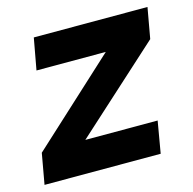

<svg xmlns="http://www.w3.org/2000/svg" viewBox="-93 -594 679 677"><g transform="rotate(-15 246.5 -256.0)"><path d="M-11 0 9 -112 319 -397H66L87 -512H502L482 -400L169 -116H433L413 0Z"/></g></svg>

Font: DM Sans 12pt ExtraBold
Style: Italic
Weight: 800
Italic angle: -10°
Version: Version 4.004;gftools[0.9.30]